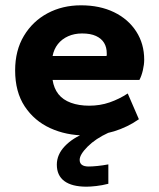

<svg xmlns="http://www.w3.org/2000/svg" viewBox="-20 -500 600 723"><path d="M37 0ZM302 10Q229 10 169 -17.5Q109 -45 73 -99.5Q37 -154 37 -235Q37 -310 70 -365Q103 -420 159 -450Q215 -480 285 -480Q356 -480 409.5 -454Q463 -428 493 -381.5Q523 -335 523 -275Q523 -257 518 -235.5Q513 -214 505 -199H178Q183 -167 200 -145.5Q217 -124 247 -113Q277 -102 316 -102Q357 -102 393 -114.5Q429 -127 461 -148L503 -51Q460 -21 409.5 -5.5Q359 10 302 10ZM178 -289H381Q382 -291 382 -293Q382 -295 382 -299Q382 -322 372 -338.5Q362 -355 341.5 -364.5Q321 -374 289 -374Q260 -374 236.5 -363.5Q213 -353 198 -334Q183 -315 178 -289ZM306 203Q251 203 222.5 182Q194 161 194 120Q194 82 224 50.5Q254 19 303 0H388Q340 22 310 52Q280 82 280 102Q280 127 314 127Q327 127 347 125Q367 123 388 119V192Q365 198 342.5 200.5Q320 203 306 203Z"/></svg>

Font: Gantari
Style: Bold
Weight: 700
Designer: Anugrah Pasau
Foundry: Lafontype
Version: Version 1.000; ttfautohint (v1.6)